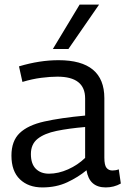

<svg xmlns="http://www.w3.org/2000/svg" viewBox="-20 -809 551 839"><path d="M30 -129Q30 -193 66 -227.5Q102 -262 173.5 -278Q245 -294 352 -304V-379Q352 -474 231 -474Q200 -474 160.5 -469Q121 -464 78 -451L63 -519Q153 -546 236 -546Q436 -546 436 -380V-120Q436 -87 445.5 -75.5Q455 -64 471 -64Q477 -64 484 -65Q491 -66 499 -69L508 -7Q478 10 442 10Q370 10 358 -65Q322 -35 274 -12.5Q226 10 165 10Q104 10 67 -25.5Q30 -61 30 -129ZM115 -136Q115 -93 136.5 -71.5Q158 -50 194 -50Q235 -50 277.5 -69Q320 -88 352 -119V-254Q281 -248 227.5 -237Q174 -226 144.5 -202.5Q115 -179 115 -136ZM211 -595 328 -789H413L279 -595Z"/></svg>

Font: Georama
Style: Regular
Weight: 400
Designer: Jean-Baptiste Levee
Foundry: Production Type
Version: Version 1.000